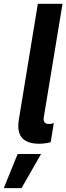

<svg xmlns="http://www.w3.org/2000/svg" viewBox="-56 -747 347 1003"><path d="M148.4 3.9C169 3.9 192.5 0.7 208.8 -4.3L225.1 -104C217.7 -100.9 208.8 -99.1 200.6 -99.1C173.3 -99.1 170.1 -116.5 172.6 -133.5L270.6 -727.3H141.7L43 -125.4C35.2 -77.4 30.9 3.9 148.4 3.9ZM-36.2 235.8H56.5L158.4 57.5H36.2Z"/></svg>

Font: TID UI Semi Bold
Style: Italic
Weight: 600
Italic angle: -9.39999°
Designer: The TID Project Authors
Foundry: Bakken & Bæck
Version: Version 1.001;hotconv 1.0.109;makeotfexe 2.5.65596